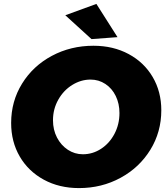

<svg xmlns="http://www.w3.org/2000/svg" viewBox="-20 -948 849 982"><path d="M473 -928 581 -758 448 -748 314 -870ZM805 -384Q805 -273 749 -182Q693 -91 596.5 -38.5Q500 14 384 14Q283 14 204 -29Q125 -72 81 -147.5Q37 -223 37 -319Q37 -430 93 -520.5Q149 -611 245.5 -662.5Q342 -714 458 -714Q559 -714 638 -671.5Q717 -629 761 -554Q805 -479 805 -384ZM251 -333Q251 -284 271.5 -244.5Q292 -205 327 -182Q362 -159 404 -159Q454 -159 497 -187Q540 -215 565.5 -263.5Q591 -312 591 -370Q591 -418 572 -457Q553 -496 519 -518.5Q485 -541 443 -541Q394 -541 349.5 -513.5Q305 -486 278 -438Q251 -390 251 -333Z"/></svg>

Font: TypoPRO Montserrat Alternates
Style: Italic
Weight: 800
Italic angle: -11.3°
Designer: Julieta Ulanovsky
Foundry: Julieta Ulanovsky
Version: Version 6.001